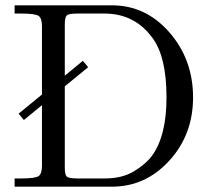

<svg xmlns="http://www.w3.org/2000/svg" viewBox="-20 -703 803 723"><path d="M35 0V-31H59Q113 -31 125.5 -40Q138 -49 138 -78V-307L70 -251L50 -275L138 -347V-605Q138 -634 125.5 -643Q113 -652 59 -652H35V-683H401Q529 -683 618 -581Q707 -479 707 -336Q707 -196 617.5 -98Q528 0 401 0ZM224 -71Q224 -45 231.5 -38Q239 -31 273 -31H374Q440 -31 484.5 -58Q529 -85 552 -116Q607 -191 607 -336Q607 -488 555 -559Q488 -652 373 -652H273Q239 -652 231.5 -645Q224 -638 224 -612V-418L292 -474L312 -450L224 -378Z"/></svg>

Font: CMU Serif
Style: Roman
Weight: 500
Version: Version 0.7.0